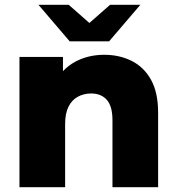

<svg xmlns="http://www.w3.org/2000/svg" viewBox="-20 -779 736 799"><path d="M61 0V-542H242V-388L207 -433Q238 -492 292 -521.5Q346 -551 414 -551Q477 -551 528 -525.5Q579 -500 608.5 -447Q638 -394 638 -310V0H448V-279Q448 -337 424.5 -363.5Q401 -390 359 -390Q329 -390 304 -376.5Q279 -363 265 -335Q251 -307 251 -262V0ZM270 -607 140 -759H266L407 -635H297L438 -759H564L434 -607Z"/></svg>

Font: Montserrat Thin ExtraBold
Style: Regular
Weight: 800
Version: Version 9.000